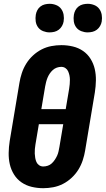

<svg xmlns="http://www.w3.org/2000/svg" viewBox="-20 -980 556 1008"><path d="M207 8Q176 8 146.5 1Q117 -6 93 -22.5Q69 -39 53.5 -64Q38 -89 31.5 -117.5Q25 -146 25.5 -177Q26 -208 31 -240L82 -545Q86 -570 94.5 -596Q103 -622 117.5 -645.5Q132 -669 153 -688.5Q174 -708 198.5 -720.5Q223 -733 249.5 -738Q276 -743 302 -743Q333 -743 362.5 -736Q392 -729 416 -712.5Q440 -696 455.5 -671Q471 -646 477.5 -617.5Q484 -589 483.5 -558Q483 -527 478 -495L427 -190Q423 -165 414.5 -139Q406 -113 391.5 -89.5Q377 -66 356 -46.5Q335 -27 310.5 -14.5Q286 -2 259.5 3Q233 8 207 8ZM325 -407 343 -514Q345 -526 346 -538Q347 -550 347 -561.5Q347 -573 344.5 -584.5Q342 -596 337.5 -606Q333 -616 323.5 -622.5Q314 -629 302 -629Q290 -629 278.5 -625Q267 -621 257.5 -612.5Q248 -604 241 -593.5Q234 -583 229.5 -572Q225 -561 222 -549Q219 -537 217 -526L197 -407ZM207 -106Q219 -106 231 -110Q243 -114 252 -122.5Q261 -131 268 -141.5Q275 -152 280 -163Q285 -174 287.5 -186Q290 -198 292 -209L312 -328H184L166 -221Q164 -209 163 -197Q162 -185 162.5 -173.5Q163 -162 165 -150.5Q167 -139 171.5 -129Q176 -119 185.5 -112.5Q195 -106 207 -106ZM440 -810Q423 -810 406.5 -816.5Q390 -823 380 -836.5Q370 -850 367.5 -867.5Q365 -885 368 -903Q370 -915 376 -926.5Q382 -938 392.5 -946Q403 -954 415.5 -957Q428 -960 441 -960Q458 -960 474.5 -953.5Q491 -947 501 -933.5Q511 -920 514 -902.5Q517 -885 514 -867Q512 -855 505.5 -843.5Q499 -832 488.5 -824Q478 -816 465.5 -813Q453 -810 440 -810ZM240 -810Q223 -810 206.5 -816.5Q190 -823 180 -836.5Q170 -850 167.5 -867.5Q165 -885 168 -903Q170 -915 176 -926.5Q182 -938 192.5 -946Q203 -954 215.5 -957Q228 -960 241 -960Q258 -960 274.5 -953.5Q291 -947 301 -933.5Q311 -920 314 -902.5Q317 -885 314 -867Q312 -855 305.5 -843.5Q299 -832 288.5 -824Q278 -816 265.5 -813Q253 -810 240 -810Z"/></svg>

Font: Iosevka Term Curly Heavy
Style: Italic
Weight: 900
Italic angle: -9°
Designer: Belleve Invis
Foundry: Belleve Invis
Version: Version 32.3.0